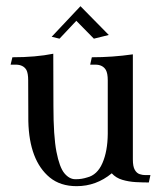

<svg xmlns="http://www.w3.org/2000/svg" viewBox="-20 -603 541 635"><path d="M233.4 12.7Q179.7 12.7 144.5 -16.1Q76.7 -72.3 73.7 -202.1Q73.2 -207 73.2 -337.4Q73.2 -360.4 67.4 -371.6Q57.1 -389.2 31.7 -389.2H15.1L21 -413.6Q98.1 -413.6 156.2 -425.3L156.7 -252Q156.7 -152.8 166.7 -101.1Q176.8 -49.3 193.1 -29.8Q209.5 -10.3 229 -10.3H231.9Q250 -10.3 268.1 -16.1Q301.8 -24.4 318.8 -63.7Q335.9 -103 336.4 -160.6V-337.4Q336.4 -360.4 330.1 -371.6Q319.8 -389.2 294.9 -389.2H278.3L283.7 -413.6Q352.1 -413.6 419.4 -423.3V-75.7Q419.4 -52.2 425.8 -41.3Q432.1 -30.3 441.7 -27.1Q451.2 -23.9 460.9 -23.9H477.5L472.2 0.5Q453.1 0.5 429.4 -0.7Q405.8 -2 384.5 -8.3Q363.3 -14.6 349.6 -29.8Q298.3 12.7 233.4 12.7ZM290.5 -475.1 232.4 -534.2 176.8 -475.1 150.9 -481.4 246.1 -582.5 339.8 -487.3Z"/></svg>

Font: Quaaykop
Style: Regular
Weight: 400
Designer: Tup Wanders
Foundry: Free font, DO NOT SELL
Version: Version 1.00;July 31, 2023;FontCreator 11.5.0.2430 64-bit